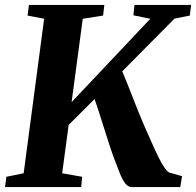

<svg xmlns="http://www.w3.org/2000/svg" viewBox="-28 -763 799 783"><path d="M-7.5 0 -2 -42 68.5 -56.5 152 -686.5 84.5 -699.5 90 -743H397.5L392.5 -699.5L309.5 -686.5L264 -346.5L585 -686.5L516 -700.5L520.5 -743H751.5L746 -699.5L683.5 -687L470.5 -472Q480 -450.5 491.5 -421.2Q503 -392 515.5 -360Q528 -328 540.2 -298Q552.5 -268 562.5 -245Q579 -208 593 -176.5Q607 -145 619 -120.8Q631 -96.5 641.5 -81Q652 -65.5 661.5 -59.5L714.5 -44.5L707 0H508.5Q497.5 -1 489 -8.5Q480.5 -16 472.8 -30.2Q465 -44.5 456.8 -66.2Q448.5 -88 437.5 -116.5Q428.5 -140.5 418.5 -171.2Q408.5 -202 398 -235.2Q387.5 -268.5 377.2 -300.8Q367 -333 357.5 -359L252 -253.5L225.5 -56.5L307 -42L303 0Z"/></svg>

Font: Merriweather 48pt ExtraBold
Style: Italic
Weight: 800
Italic angle: -7.8°
Version: Version 2.101